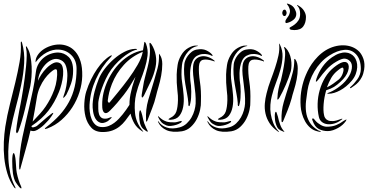

<svg xmlns="http://www.w3.org/2000/svg" viewBox="-23 -720 2018 1053"><path d="M428 -303Q427 -260 413 -215.5Q399 -171 374 -132Q349 -93 314.5 -62.5Q280 -32 238 -16Q225 -11 223 -14Q223 -17 226.5 -19Q230 -21 235 -26Q274 -56 304 -89Q334 -122 355 -160.5Q376 -199 386.5 -244Q397 -289 397 -342Q397 -389 368.5 -417.5Q340 -446 299 -448Q267 -450 233.5 -432.5Q200 -415 172 -378Q171 -397 182 -415Q193 -433 211.5 -446.5Q230 -460 254 -468Q278 -476 303 -476Q327 -476 350 -466.5Q373 -457 391 -436Q409 -415 419 -382.5Q429 -350 428 -303ZM143 -247Q129 -184 113.5 -119.5Q98 -55 78 0Q76 2 73.5 7Q71 12 69 10Q68 10 66 5Q65 3 65 0Q66 -13 69 -33Q72 -53 75.5 -74Q79 -95 83 -115.5Q87 -136 90 -151Q91 -157 95 -178.5Q99 -200 103.5 -229Q108 -258 112.5 -291.5Q117 -325 120 -357Q123 -389 123.5 -415Q124 -441 120 -455Q119 -459 119 -462.5Q119 -466 120 -466Q122 -466 124 -463Q126 -460 127 -458Q138 -440 143.5 -413Q149 -386 150.5 -356Q152 -326 149.5 -297Q147 -268 143 -247ZM179 -184Q173 -146 167.5 -115.5Q162 -85 156 -53Q179 -77 196.5 -96.5Q214 -116 227.5 -136Q241 -156 252.5 -178Q264 -200 275 -229Q284 -254 288 -283Q292 -312 290 -330Q290 -336 286.5 -339Q283 -342 274 -338Q265 -333 251 -320.5Q237 -308 222.5 -288.5Q208 -269 196 -242.5Q184 -216 179 -184ZM186 -277Q190 -290 203 -310Q216 -330 233 -347Q250 -364 269 -373.5Q288 -383 305 -374Q317 -368 321 -349.5Q325 -331 323 -308Q321 -285 314.5 -259.5Q308 -234 300 -215Q277 -158 242.5 -113Q208 -68 150 -29Q149 -24 152.5 -22.5Q156 -21 161.5 -22Q167 -23 173.5 -26Q180 -29 185 -34Q196 -43 209.5 -55Q223 -67 236 -78Q249 -89 258 -95.5Q267 -102 269 -101Q270 -100 267 -94.5Q264 -89 259 -82Q254 -75 249 -68.5Q244 -62 242 -60Q229 -46 218.5 -35.5Q208 -25 193 -15Q181 -6 169.5 -2.5Q158 1 144 -4Q133 46 117.5 100Q102 154 91 196Q88 212 85 210Q83 208 82.5 203Q82 198 82 192Q82 150 87 111Q92 72 100 32.5Q108 -7 117.5 -47.5Q127 -88 137 -132Q148 -180 157.5 -225.5Q167 -271 174 -327Q177 -351 189 -371Q201 -391 218 -404.5Q235 -418 255.5 -425Q276 -432 296 -432Q329 -431 353.5 -407.5Q378 -384 378 -332Q378 -294 366.5 -261Q355 -228 341 -201Q339 -198 332.5 -190Q326 -182 324 -184Q323 -185 325.5 -193Q328 -201 330 -206Q336 -222 341 -249Q346 -276 346.5 -304Q347 -332 339.5 -356Q332 -380 312 -390Q288 -402 265.5 -393.5Q243 -385 225.5 -366Q208 -347 197 -322.5Q186 -298 186 -277ZM98 -485Q113 -432 109.5 -373.5Q106 -315 93 -253.5Q80 -192 63 -129Q46 -66 34 -3Q28 31 24.5 70.5Q21 110 23 151Q25 192 33.5 231.5Q42 271 60 305Q64 313 61.5 313Q59 313 54 307Q30 273 17.5 231.5Q5 190 0.5 146.5Q-4 103 -2 59Q0 15 6 -25Q16 -88 31.5 -149Q47 -210 61 -268Q75 -326 84.5 -380.5Q94 -435 91 -485Q91 -492 93 -492Q94 -493 96 -490Q98 -487 98 -485ZM94 313Q91 314 87 310L83 306Q72 293 63 279Q54 265 48 232Q46 219 45 200Q44 181 44 163Q44 145 46 132Q48 119 52 120Q56 120 59 134Q62 148 63 162Q65 181 65.5 196.5Q66 212 69 228Q73 248 79 267Q85 286 93 303Q94 305 94.5 309Q95 313 94 313Z M830 -352Q822 -312 803 -272Q784 -232 767 -197Q766 -195 762.5 -190Q759 -185 757 -185Q754 -186 754 -191.5Q754 -197 754 -199Q755 -208 757.5 -220.5Q760 -233 762 -246.5Q764 -260 766.5 -272.5Q769 -285 772 -295Q781 -329 787 -353.5Q793 -378 796 -398Q799 -418 799.5 -436Q800 -454 797 -475Q796 -483 798 -485Q800 -486 803 -483Q806 -480 808 -477Q825 -450 831 -417.5Q837 -385 830 -352ZM854 -419Q867 -400 867 -369Q867 -338 861 -305.5Q855 -273 846 -243Q837 -213 833 -195Q825 -160 811 -125Q797 -90 787 -63Q786 -60 784 -56.5Q782 -53 780 -53Q778 -53 778 -57Q778 -61 778 -64Q775 -119 790 -171.5Q805 -224 822 -278Q832 -311 841 -345.5Q850 -380 849 -421Q849 -425 850 -425ZM760 -436Q699 -411 656.5 -364.5Q614 -318 591 -260Q581 -234 576 -213.5Q571 -193 568 -169Q567 -164 571 -159Q575 -154 579 -159Q597 -181 625 -215Q653 -249 681 -287Q709 -325 731.5 -364Q754 -403 760 -436ZM693 -97Q678 -76 664 -58Q650 -40 633 -26.5Q616 -13 595 -5Q574 3 547 4Q502 6 478.5 -19Q455 -44 446 -80Q437 -116 439.5 -154.5Q442 -193 450 -218Q461 -253 476.5 -284.5Q492 -316 509.5 -341.5Q527 -367 545.5 -385.5Q564 -404 582 -414Q583 -414 586.5 -416Q590 -418 590 -415Q591 -415 589 -412Q587 -409 585 -407Q533 -353 502.5 -285Q472 -217 468 -145Q467 -127 469.5 -106Q472 -85 479.5 -66.5Q487 -48 501 -35.5Q515 -23 539 -23Q558 -23 574 -29.5Q590 -36 604 -46.5Q618 -57 629.5 -69.5Q641 -82 650 -93Q670 -118 687 -145Q687 -165 689.5 -184Q692 -203 697 -222Q700 -236 702.5 -244.5Q705 -253 707.5 -260.5Q710 -268 712.5 -276.5Q715 -285 720 -299Q704 -271 688.5 -246.5Q673 -222 655.5 -199.5Q638 -177 619.5 -155.5Q601 -134 579 -112Q562 -95 551 -101Q540 -107 538 -129Q536 -163 541.5 -195Q547 -227 561 -262Q574 -294 593.5 -324Q613 -354 638.5 -378.5Q664 -403 695 -420.5Q726 -438 761 -444Q763 -455 764.5 -463Q766 -471 767 -479Q769 -490 769 -490Q771 -491 773.5 -488Q776 -485 778 -480Q790 -447 786 -414Q782 -381 771.5 -347Q761 -313 747 -277.5Q733 -242 724 -206Q712 -155 717.5 -100.5Q723 -46 760 -2Q763 2 763 2Q762 3 757 0Q728 -18 713.5 -43.5Q699 -69 693 -97ZM728 -451Q730 -449 727.5 -448Q725 -447 717 -445Q704 -441 685.5 -430Q667 -419 646.5 -402Q626 -385 606 -362.5Q586 -340 571 -314Q556 -287 545.5 -261Q535 -235 528.5 -213.5Q522 -192 519 -176.5Q516 -161 516 -155Q516 -140 516 -123.5Q516 -107 520 -94Q524 -81 534 -74Q544 -67 564 -70Q565 -70 569 -71.5Q573 -73 577 -74.5Q581 -76 584.5 -77Q588 -78 589 -78Q590 -76 587.5 -73Q585 -70 581 -66.5Q577 -63 573.5 -60Q570 -57 569 -56Q544 -41 527 -47Q510 -53 500.5 -69.5Q491 -86 487.5 -108.5Q484 -131 485 -149Q487 -184 496 -218.5Q505 -253 519 -288Q530 -315 552 -343.5Q574 -372 601.5 -396Q629 -420 659 -435.5Q689 -451 717 -452Q727 -452 728 -451ZM787 -2Q789 1 788 2Q785 2 780 0Q777 -2 764 -12Q751 -22 745 -44Q743 -52 741.5 -64.5Q740 -77 740 -88Q740 -99 741.5 -107Q743 -115 746 -115Q749 -115 752.5 -103Q756 -91 757 -88Q760 -74 762.5 -63.5Q765 -53 768 -44Q772 -33 778.5 -19Q785 -5 787 -2Z M988 -369Q989 -378 994 -390.5Q999 -403 1007.5 -414.5Q1016 -426 1028 -435.5Q1040 -445 1055 -448Q1087 -454 1108 -444Q1129 -434 1140 -421Q1144 -415 1143 -414Q1141 -412 1136 -415Q1130 -419 1116.5 -422Q1103 -425 1087.5 -423.5Q1072 -422 1057.5 -414Q1043 -406 1034 -388Q1026 -371 1023 -353Q1020 -335 1019.5 -319.5Q1019 -304 1020 -293Q1021 -282 1021 -278Q1023 -267 1024.5 -250.5Q1026 -234 1026 -217Q1026 -200 1025 -183.5Q1024 -167 1021 -155Q1020 -152 1018.5 -145Q1017 -138 1015 -138Q1010 -138 1010 -145Q1010 -152 1010 -155Q1008 -180 1003 -205.5Q998 -231 993.5 -258Q989 -285 987 -312.5Q985 -340 988 -369ZM953 -171Q954 -191 949.5 -227.5Q945 -264 946 -312Q947 -337 951 -363.5Q955 -390 970 -416Q986 -444 1010.5 -457.5Q1035 -471 1053 -470Q1056 -470 1059 -470Q1062 -470 1062 -469Q1062 -467 1061 -467.5Q1060 -468 1054 -466Q1036 -461 1022 -449.5Q1008 -438 998 -423Q988 -408 982 -392Q976 -376 975 -363Q969 -308 976 -267Q981 -234 984 -198.5Q987 -163 981.5 -133.5Q976 -104 960.5 -84.5Q945 -65 913 -63Q910 -63 905.5 -63.5Q901 -64 901 -66Q901 -68 910 -73Q936 -85 944 -108Q952 -131 953 -171ZM847 -53Q861 -31 891.5 -20.5Q922 -10 964 -22Q985 -28 1001 -43Q1017 -58 1027.5 -76.5Q1038 -95 1043.5 -115Q1049 -135 1050 -152Q1051 -180 1048.5 -207Q1046 -234 1042.5 -259.5Q1039 -285 1036.5 -309Q1034 -333 1036 -356Q1038 -381 1050 -394Q1062 -407 1079.5 -410.5Q1097 -414 1116 -408Q1135 -402 1151 -389Q1155 -387 1154 -384Q1154 -382 1152 -383Q1150 -384 1148 -385Q1111 -397 1090.5 -392Q1070 -387 1068 -356Q1066 -320 1073.5 -271.5Q1081 -223 1079 -164Q1080 -144 1074.5 -118Q1069 -92 1056.5 -67.5Q1044 -43 1023.5 -24Q1003 -5 975 0Q922 8 890.5 -6Q859 -20 845 -49Q843 -55 843 -56H844Q844 -56 847 -53ZM891 -53Q910 -48 937 -49Q946 -50 959 -54Q972 -58 973 -56Q976 -52 967 -46Q958 -40 944 -35.5Q930 -31 915 -29.5Q900 -28 890 -32Q871 -40 862.5 -49.5Q854 -59 847 -73L845 -77Q843 -81 844 -82Q845 -83 847 -82Q848 -81 848 -80Q860 -69 868.5 -63.5Q877 -58 891 -53Z M1259 -369Q1260 -378 1265 -390.5Q1270 -403 1278.5 -414.5Q1287 -426 1299 -435.5Q1311 -445 1326 -448Q1358 -454 1379 -444Q1400 -434 1411 -421Q1415 -415 1414 -414Q1412 -412 1407 -415Q1401 -419 1387.5 -422Q1374 -425 1358.5 -423.5Q1343 -422 1328.5 -414Q1314 -406 1305 -388Q1297 -371 1294 -353Q1291 -335 1290.5 -319.5Q1290 -304 1291 -293Q1292 -282 1292 -278Q1294 -267 1295.5 -250.5Q1297 -234 1297 -217Q1297 -200 1296 -183.5Q1295 -167 1292 -155Q1291 -152 1289.5 -145Q1288 -138 1286 -138Q1281 -138 1281 -145Q1281 -152 1281 -155Q1279 -180 1274 -205.5Q1269 -231 1264.5 -258Q1260 -285 1258 -312.5Q1256 -340 1259 -369ZM1224 -171Q1225 -191 1220.5 -227.5Q1216 -264 1217 -312Q1218 -337 1222 -363.5Q1226 -390 1241 -416Q1257 -444 1281.5 -457.5Q1306 -471 1324 -470Q1327 -470 1330 -470Q1333 -470 1333 -469Q1333 -467 1332 -467.5Q1331 -468 1325 -466Q1307 -461 1293 -449.5Q1279 -438 1269 -423Q1259 -408 1253 -392Q1247 -376 1246 -363Q1240 -308 1247 -267Q1252 -234 1255 -198.5Q1258 -163 1252.5 -133.5Q1247 -104 1231.5 -84.5Q1216 -65 1184 -63Q1181 -63 1176.5 -63.5Q1172 -64 1172 -66Q1172 -68 1181 -73Q1207 -85 1215 -108Q1223 -131 1224 -171ZM1118 -53Q1132 -31 1162.5 -20.5Q1193 -10 1235 -22Q1256 -28 1272 -43Q1288 -58 1298.5 -76.5Q1309 -95 1314.5 -115Q1320 -135 1321 -152Q1322 -180 1319.5 -207Q1317 -234 1313.5 -259.5Q1310 -285 1307.5 -309Q1305 -333 1307 -356Q1309 -381 1321 -394Q1333 -407 1350.5 -410.5Q1368 -414 1387 -408Q1406 -402 1422 -389Q1426 -387 1425 -384Q1425 -382 1423 -383Q1421 -384 1419 -385Q1382 -397 1361.5 -392Q1341 -387 1339 -356Q1337 -320 1344.5 -271.5Q1352 -223 1350 -164Q1351 -144 1345.5 -118Q1340 -92 1327.5 -67.5Q1315 -43 1294.5 -24Q1274 -5 1246 0Q1193 8 1161.5 -6Q1130 -20 1116 -49Q1114 -55 1114 -56H1115Q1115 -56 1118 -53ZM1162 -53Q1181 -48 1208 -49Q1217 -50 1230 -54Q1243 -58 1244 -56Q1247 -52 1238 -46Q1229 -40 1215 -35.5Q1201 -31 1186 -29.5Q1171 -28 1161 -32Q1142 -40 1133.5 -49.5Q1125 -59 1118 -73L1116 -77Q1114 -81 1115 -82Q1116 -83 1118 -82Q1119 -81 1119 -80Q1131 -69 1139.5 -63.5Q1148 -58 1162 -53Z M1572 -330Q1575 -343 1575.5 -360Q1576 -377 1573 -395Q1570 -413 1562.5 -429.5Q1555 -446 1543 -458Q1537 -462 1536 -462Q1532 -462 1536 -456Q1542 -443 1540.5 -415.5Q1539 -388 1534 -358.5Q1529 -329 1523.5 -305.5Q1518 -282 1517 -277Q1510 -259 1504.5 -232Q1499 -205 1499 -188Q1498 -186 1498 -180Q1498 -174 1501 -173Q1502 -173 1505 -178Q1508 -183 1510 -185Q1528 -217 1544.5 -255Q1561 -293 1572 -330ZM1576 -179Q1580 -197 1589 -225.5Q1598 -254 1604 -284.5Q1610 -315 1610 -344.5Q1610 -374 1598 -393Q1594 -397 1592 -397Q1590 -397 1591 -393Q1591 -355 1582.5 -322.5Q1574 -290 1564 -259Q1547 -208 1533 -159.5Q1519 -111 1521 -60Q1521 -57 1521.5 -53.5Q1522 -50 1525 -50Q1527 -50 1528 -52Q1529 -54 1531 -58Q1541 -82 1554 -114.5Q1567 -147 1576 -179ZM1505 0Q1486 -20 1476 -44.5Q1466 -69 1462 -94.5Q1458 -120 1460 -146Q1462 -172 1468 -195Q1477 -231 1491 -267Q1505 -303 1515 -338.5Q1525 -374 1526.5 -408.5Q1528 -443 1512 -476Q1509 -481 1508 -481Q1507 -481 1507 -479.5Q1507 -478 1508 -477Q1511 -447 1504 -415Q1497 -383 1486 -349.5Q1475 -316 1461.5 -280.5Q1448 -245 1439 -208Q1432 -181 1429.5 -153Q1427 -125 1433 -97.5Q1439 -70 1455 -45Q1471 -20 1501 1Q1503 3 1506 3.5Q1509 4 1505 0ZM1513 -38Q1510 -46 1506.5 -58Q1503 -70 1501 -81Q1499 -85 1496 -96Q1493 -107 1491 -107Q1487 -107 1485.5 -100Q1484 -93 1484 -82.5Q1484 -72 1485.5 -60.5Q1487 -49 1490 -41Q1496 -21 1504.5 -13Q1513 -5 1527 0Q1533 3 1536 3Q1537 3 1536.5 1.5Q1536 0 1535 0Q1528 -8 1522.5 -17Q1517 -26 1513 -38ZM1591 -555Q1586 -555 1575.5 -556.5Q1565 -558 1565 -566Q1565 -569 1574 -573.5Q1583 -578 1594 -586.5Q1605 -595 1614 -608.5Q1623 -622 1623 -643Q1623 -669 1613 -682Q1611 -685 1608 -688.5Q1605 -692 1606 -693Q1608 -693 1610.5 -691.5Q1613 -690 1614 -689Q1634 -678 1644.5 -660.5Q1655 -643 1655 -627Q1655 -595 1640 -575Q1625 -555 1591 -555ZM1554 -595Q1542 -590 1542 -601Q1542 -609 1548 -616.5Q1554 -624 1559.5 -633Q1565 -642 1567 -653.5Q1569 -665 1561 -682Q1559 -687 1554 -693Q1549 -699 1551 -700Q1553 -701 1559.5 -698.5Q1566 -696 1568 -695Q1585 -687 1593.5 -671Q1602 -655 1602 -643Q1602 -624 1586.5 -611.5Q1571 -599 1554 -595ZM1525 -649Q1525 -654 1528 -660.5Q1531 -667 1538 -667Q1543 -667 1546 -660.5Q1549 -654 1549 -649Q1549 -645 1546 -638.5Q1543 -632 1538 -632Q1531 -632 1528 -638Q1525 -644 1525 -649Z M1920 -408Q1928 -398 1932.5 -383Q1937 -368 1936 -350.5Q1935 -333 1928 -314Q1921 -295 1906 -277Q1877 -243 1842.5 -224.5Q1808 -206 1780 -206Q1763 -206 1780 -212Q1789 -215 1801.5 -221.5Q1814 -228 1828 -237.5Q1842 -247 1856.5 -260Q1871 -273 1883 -290Q1903 -318 1906.5 -344.5Q1910 -371 1896 -385Q1884 -397 1868 -398.5Q1852 -400 1820 -381Q1791 -364 1768 -339Q1745 -314 1725 -286Q1714 -272 1710.5 -272Q1707 -272 1713 -290Q1725 -325 1746.5 -355Q1768 -385 1798 -406Q1820 -421 1838.5 -427Q1857 -433 1872.5 -432Q1888 -431 1900 -424.5Q1912 -418 1920 -408ZM1974 -338Q1970 -314 1961.5 -297.5Q1953 -281 1942.5 -269.5Q1932 -258 1921.5 -251Q1911 -244 1903 -238Q1899 -235 1897 -237Q1895 -239 1900 -244Q1918 -259 1936.5 -284.5Q1955 -310 1956 -341Q1956 -394 1930 -422Q1904 -450 1865 -446.5Q1826 -443 1784 -416Q1757 -399 1736.5 -376.5Q1716 -354 1701 -328.5Q1686 -303 1676.5 -276Q1667 -249 1663 -222Q1659 -196 1655.5 -166Q1652 -136 1655.5 -107Q1659 -78 1674 -51.5Q1689 -25 1721 -6Q1726 -3 1731.5 -2Q1737 -1 1737 0Q1737 2 1732 2.5Q1727 3 1721 1Q1696 -4 1678.5 -19.5Q1661 -35 1650 -55Q1639 -75 1633 -97Q1627 -119 1626 -137Q1620 -216 1648 -293Q1654 -309 1663.5 -329Q1673 -349 1687 -369.5Q1701 -390 1720 -409.5Q1739 -429 1763 -444Q1786 -458 1811 -465Q1836 -472 1861 -471.5Q1886 -471 1908 -462.5Q1930 -454 1947 -437Q1962 -421 1970.5 -396Q1979 -371 1974 -338ZM1883 -374Q1895 -360 1886 -330.5Q1877 -301 1844 -271Q1826 -254 1809 -243.5Q1792 -233 1766 -225Q1755 -187 1752 -150Q1749 -113 1754 -90Q1755 -81 1760.5 -72.5Q1766 -64 1776.5 -59.5Q1787 -55 1804 -56Q1821 -57 1846 -67Q1853 -70 1854.5 -68.5Q1856 -67 1848 -62Q1830 -48 1810 -42.5Q1790 -37 1772.5 -39Q1755 -41 1742.5 -51Q1730 -61 1726 -78Q1718 -113 1719 -151Q1720 -189 1730.5 -226Q1741 -263 1760.5 -295.5Q1780 -328 1809 -351Q1863 -394 1883 -374ZM1873 -55Q1866 -45 1855.5 -35.5Q1845 -26 1831.5 -18.5Q1818 -11 1803.5 -6Q1789 -1 1774 -1Q1748 -1 1725.5 -12.5Q1703 -24 1691 -59Q1689 -63 1689 -66.5Q1689 -70 1691 -70Q1695 -72 1699 -67.5Q1703 -63 1707 -58Q1718 -45 1735.5 -35Q1753 -25 1769 -25Q1799 -25 1821 -34Q1843 -43 1863 -58Q1868 -61 1874.5 -64Q1881 -67 1873 -55ZM1859 -347Q1855 -355 1830 -334Q1807 -316 1793.5 -292.5Q1780 -269 1770 -241Q1789 -250 1805 -261.5Q1821 -273 1835 -284Q1850 -297 1857 -318Q1864 -339 1859 -347Z"/></svg>

Font: mr_AkronimG
Style: Regular
Weight: 400
Version: Version 1.002 April 14, 2020